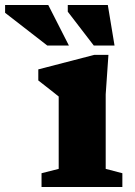

<svg xmlns="http://www.w3.org/2000/svg" viewBox="-120 -752 544 772"><path d="M316 -531.5 305 -372.5V-73L372 -55.5V0H47V-55.5L116 -73V-364Q107.5 -371 82.2 -390.8Q57 -410.5 34 -428.5V-473L259.5 -531.5ZM157 -569H70L-99.5 -700.5V-732H74ZM340.5 -569H257L152.5 -705V-732H313.5Z"/></svg>

Font: Newsreader Caption
Style: Bold
Weight: 700
Designer: Hugues Gentile
Foundry: Production Type
Version: Version 1.001